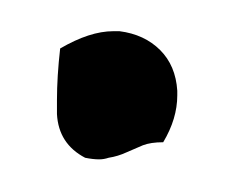

<svg xmlns="http://www.w3.org/2000/svg" viewBox="-20 -84 146 120"><path d="M82 4.9Q74.2 4.9 69.3 6.8Q64.5 8.8 59.1 11.2Q53.7 13.7 47.9 14.6Q44.9 15.6 42 15.6Q38.1 15.6 33.2 14.6Q16.6 5.9 15.6 -12.7V-21.5Q15.6 -36.1 17.6 -53.7Q36.1 -64.5 50.8 -64.5H54.7Q70.3 -62.5 80.1 -52.7Q89.8 -43 90.8 -27.3V-24.4Q90.8 -9.8 82 4.9Z"/></svg>

Font: Crafty Girls
Style: Regular
Weight: 400
Designer: Crystal Kluge
Foundry: Font Diner, Inc DBA Tart Workshop
Version: Version 1.001